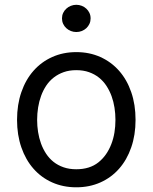

<svg xmlns="http://www.w3.org/2000/svg" viewBox="-20 -770 637 801"><path d="M51.1 -269.9Q51.1 -333.5 69.1 -385.5Q87 -437.5 119.7 -474.6Q152.3 -511.7 197.8 -532.1Q243.3 -552.6 298.3 -552.6Q353.3 -552.6 398.8 -532.1Q444.2 -511.7 476.9 -474.6Q509.6 -437.5 527.5 -385.5Q545.5 -333.5 545.5 -269.9Q545.5 -207 527.5 -155.2Q509.6 -103.3 476.9 -66.2Q444.2 -29.1 398.8 -8.9Q353.3 11.4 298.3 11.4Q243.3 11.4 197.8 -8.9Q152.3 -29.1 119.7 -66.2Q87 -103.3 69.1 -155.2Q51.1 -207 51.1 -269.9ZM134.9 -269.9Q134.9 -244.7 138.8 -219.5Q142.8 -194.2 151.1 -171.3Q159.4 -148.4 172.4 -128.7Q185.4 -109 203.5 -94.6Q221.6 -80.3 245.2 -72.1Q268.8 -63.9 298.3 -63.9Q354.4 -63.9 390.6 -92.7Q408.7 -107.2 422.1 -126.4Q435.4 -145.6 444.2 -168.3Q453.1 -191.1 457.4 -216.8Q461.6 -242.5 461.6 -269.9Q461.6 -295.5 457.7 -320.7Q453.8 -345.9 445.5 -368.8Q437.1 -391.7 424.2 -411.6Q411.2 -431.5 393.1 -446Q375 -460.6 351.4 -468.9Q327.8 -477.3 298.3 -477.3Q269.2 -477.3 245.9 -469.1Q222.7 -460.9 204.4 -446.7Q186.1 -432.5 172.9 -412.8Q159.8 -393.1 151.5 -370.2Q143.1 -347.3 139 -321.7Q134.9 -296.2 134.9 -269.9ZM298.3 -750Q310.4 -750 321.2 -745.7Q332 -741.5 340.2 -733.8Q348.4 -726.2 353.2 -715.9Q358 -705.6 358 -693.2Q358 -681.1 353.2 -670.6Q348.4 -660.2 340.2 -652.5Q332 -644.9 321.2 -640.6Q310.4 -636.4 298.3 -636.4Q286.6 -636.4 275.7 -640.6Q264.9 -644.9 256.6 -652.5Q248.2 -660.2 243.4 -670.6Q238.6 -681.1 238.6 -693.2Q238.6 -705.6 243.4 -715.9Q248.2 -726.2 256.6 -733.8Q264.9 -741.5 275.7 -745.7Q286.6 -750 298.3 -750Z"/></svg>

Font: Inter P
Style: Regular
Weight: 400
Designer: Rasmus Andersson
Foundry: rsms
Version: Version 3.018;git-588b23468